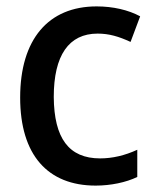

<svg xmlns="http://www.w3.org/2000/svg" viewBox="-20 -570 494 600"><path d="M279 10C326 10 374 0 409 -17V-102C370 -84 331 -75 293 -75C195 -75 149 -138 148 -267C148 -397 195 -465 285 -465C321 -465 351 -456 388 -439L418 -519C381 -539 333 -550 282 -550C131 -550 43 -447 43 -265C43 -86 129 10 279 10Z"/></svg>

Font: Noto Sans SemiCondensed Medium
Style: Regular
Weight: 500
Width: 4
Designer: Monotype Design Team
Foundry: Monotype Imaging Inc.
Version: Version 2.013